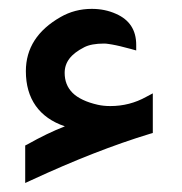

<svg xmlns="http://www.w3.org/2000/svg" viewBox="-20 -398 413 435"><path d="M230 -157.7Q273.9 -157.7 311.5 -178.7L326.2 -186.5V-96.7L319.3 -94.7Q197.3 -57.6 50.8 10.3L37.1 16.6V-68.4L42 -70.8Q86.9 -96.2 127 -111.8Q83.5 -126.5 61 -158.2Q38.6 -189.9 38.6 -236.8Q38.6 -314.5 117.2 -359.4Q149.4 -377.9 188 -377.9Q217.8 -377.9 242.7 -366.7Q288.6 -346.7 288.6 -296.4V-283.7L276.4 -287.1Q270 -288.6 263.9 -290.3Q257.8 -292 252.7 -293.2Q247.6 -294.4 242.9 -295.4Q238.3 -296.4 234.1 -297.1Q230 -297.9 226.6 -298.3Q223.1 -298.8 220.5 -299.1Q217.8 -299.3 215.8 -299.3Q187 -299.3 170.9 -291Q147.9 -279.3 137.2 -265.1Q126.5 -251 126.5 -232.9Q126.5 -219.2 130.9 -208Q135.3 -196.8 144.3 -187.7Q153.3 -178.7 167.7 -171.9Q182.1 -165 201.7 -160.6Q214.4 -157.7 230 -157.7Z"/></svg>

Font: Gandom
Style: Bold
Weight: 700
Foundry: DejaVu fonts team - Redesigned by Saber Rastikerdar - Based on Samim Font
Version: Version 0.3